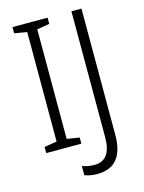

<svg xmlns="http://www.w3.org/2000/svg" viewBox="-132 -791 786 1051"><g transform="rotate(-15 261.5 -265.5)"><path d="M244 0H45V-35L116 -46V-667L45 -679V-714H244V-679L173 -667V-46L244 -35ZM286 183Q263 183 245.5 179.5Q228 176 215 171V119Q229 124 246.5 127.5Q264 131 284 131Q379 131 379 0V-714H436V2Q436 183 286 183Z"/></g></svg>

Font: Noto Sans Lao SemiCondensed Light
Style: Regular
Weight: 300
Width: 4
Designer: Monotype Design Team
Foundry: Monotype Imaging Inc.
Version: Version 2.003; ttfautohint (v1.8.4.7-5d5b)